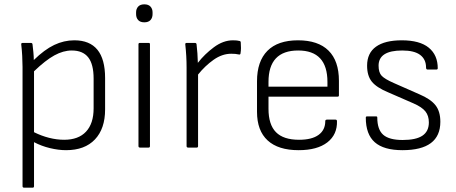

<svg xmlns="http://www.w3.org/2000/svg" viewBox="-20 -681 2102 886"><path d="M91 185Q84 185 84 178V-372Q84 -395 82.5 -423Q81 -451 78 -476Q77 -483 85 -483H122Q129 -483 130 -477Q132 -461 134 -440.5Q136 -420 136 -404Q185 -452 230 -473.5Q275 -495 323 -495Q465 -495 465 -321V-176Q465 -87 418 -37.5Q371 12 285 12Q250 12 210.5 2.5Q171 -7 137 -25V178Q137 185 131 185ZM311 -448Q272 -448 231 -425.5Q190 -403 137 -352V-71Q171 -54 206.5 -45Q242 -36 276 -36Q342 -36 377 -73.5Q412 -111 412 -181V-318Q412 -385 387 -416.5Q362 -448 311 -448Z M626 0Q619 0 619 -7V-477Q619 -483 626 -483H666Q672 -483 672 -477V-7Q672 0 666 0ZM646 -578Q627 -578 617.5 -588.5Q608 -599 608 -616V-624Q608 -640 617.5 -650.5Q627 -661 646 -661Q665 -661 674.5 -650.5Q684 -640 684 -624V-616Q684 -599 674.5 -588.5Q665 -578 646 -578Z M848 0Q841 0 841 -7V-369Q841 -423 835 -476Q834 -483 842 -483H879Q886 -483 887 -477Q892 -435 893 -391Q924 -431 967 -463Q1010 -495 1055 -495Q1075 -495 1085 -492Q1091 -491 1091 -485Q1092 -472 1092 -459.5Q1092 -447 1090 -436Q1090 -427 1080 -430Q1068 -433 1047 -433Q1005 -433 965.5 -405Q926 -377 894 -337V-7Q894 0 888 0Z M1358 12Q1264 12 1215 -33Q1166 -78 1166 -165V-306Q1166 -398 1214 -446.5Q1262 -495 1355 -495Q1448 -495 1496 -447.5Q1544 -400 1544 -308V-241Q1544 -235 1538 -235H1219V-179Q1219 -106 1253.5 -71Q1288 -36 1360 -36Q1419 -36 1450 -58.5Q1481 -81 1481 -122Q1481 -129 1489 -129H1528Q1534 -129 1535 -123Q1537 -60 1490.5 -24Q1444 12 1358 12ZM1219 -281H1491V-303Q1491 -448 1356 -448Q1219 -448 1219 -303Z M1837 12Q1751 12 1709.5 -24.5Q1668 -61 1668 -138Q1668 -144 1674 -144H1715Q1721 -144 1721 -139Q1721 -83 1748.5 -59Q1776 -35 1838 -35Q1900 -35 1929.5 -55Q1959 -75 1959 -116Q1959 -147 1943 -167Q1927 -187 1888 -204L1771 -255Q1718 -277 1696 -304Q1674 -331 1674 -378Q1674 -436 1715 -465.5Q1756 -495 1834 -495Q1917 -495 1958.5 -461Q2000 -427 2000 -366Q2000 -360 1993 -360H1953Q1946 -360 1946 -370Q1946 -407 1919 -427.5Q1892 -448 1836 -448Q1727 -448 1727 -378Q1727 -346 1741.5 -331Q1756 -316 1797 -298L1915 -246Q1967 -224 1989.5 -195.5Q2012 -167 2012 -119Q2012 12 1837 12Z"/></svg>

Font: Sofia Sans Light
Style: Regular
Weight: 300
Designer: Botio Nikoltchev, Ani Petrova
Foundry: lettersoup
Version: Version 4.100; ttfautohint (v1.8.3)